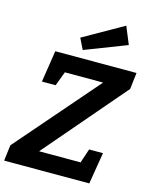

<svg xmlns="http://www.w3.org/2000/svg" viewBox="-142 -1048 899 1137"><g transform="rotate(15 307.5 -479.5)"><path d="M-4 0 8 -97 453 -610 466 -598H178L214 -614L175 -510H91L121 -704H619L607 -603L162 -84L159 -107H463L429 -86L465 -194H550L518 0ZM276 -753 243 -820 488 -959 532 -852Z"/></g></svg>

Font: Bitter Thin
Style: Bold Italic
Weight: 700
Italic angle: -9°
Version: Version 3.021